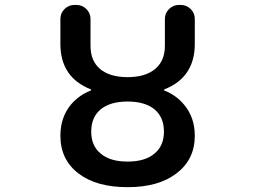

<svg xmlns="http://www.w3.org/2000/svg" viewBox="-20 -775 1040 784"><path d="M300.8 -66.4Q226.6 -123 226.6 -220.7Q226.6 -295.9 269.5 -347.7Q302.7 -386.7 350.6 -405.3Q351.6 -405.3 352.1 -407.2Q352.5 -409.2 350.6 -410.2Q226.6 -459 226.6 -595.7V-697.3Q226.6 -721.7 243.7 -738.3Q260.7 -754.9 284.2 -754.9H292Q315.4 -754.9 332.5 -738.3Q349.6 -721.7 349.6 -697.3V-587.9Q349.6 -526.4 388.7 -493.2Q428.7 -460 501 -460Q573.2 -460 613.3 -493.2Q653.3 -526.4 653.3 -587.9V-697.3Q653.3 -721.7 670.4 -738.3Q687.5 -754.9 710.9 -754.9H717.8Q741.2 -754.9 758.3 -738.3Q775.4 -721.7 775.4 -697.3V-595.7Q775.4 -459 651.4 -410.2Q649.4 -409.2 649.9 -407.2Q650.4 -405.3 651.4 -405.3Q699.2 -386.7 732.4 -346.7Q775.4 -294.9 775.4 -220.7Q775.4 -124 701.2 -67.4Q627.9 -10.7 501 -10.7Q374 -10.7 300.8 -66.4ZM390.6 -328.1Q352.5 -295.9 352.5 -237.8Q352.5 -179.7 390.6 -148.4Q428.7 -115.2 501 -115.2Q573.2 -115.2 611.3 -148.4Q649.4 -179.7 649.4 -237.8Q649.4 -295.9 611.3 -328.1Q572.3 -360.4 501 -360.4Q429.7 -360.4 390.6 -328.1Z"/></svg>

Font: Rounded Mgen+ 1mn medium
Style: Regular
Weight: 500
Designer: [Source Han Sans]
Ryoko NISHIZUKA  (kana & ideographs); Paul D. Hunt (Latin, Greek & Cyrillic); Wenlong ZHANG  (bopomofo
Version: Version 1.059.20150602